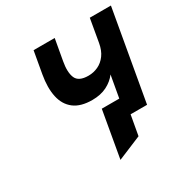

<svg xmlns="http://www.w3.org/2000/svg" viewBox="-157 -642 913 943"><g transform="rotate(-30 299.0 -171.0)"><path d="M259.4 169 305.6 -94.6H477.8L461.8 0H414.4L394.2 112.8ZM388 0 426.8 -218.8Q405.5 -190.1 370.4 -172.3Q335.2 -154.6 287.4 -154.6Q221.9 -154.6 184.6 -183.3Q147.3 -212 136.1 -264.1Q124.8 -316.3 137.2 -386.6L159.2 -511H279L257.6 -391.2Q247.1 -333.4 261.2 -300.4Q275.4 -267.4 330.6 -267.4Q359.6 -267.4 385.5 -279.4Q411.3 -291.3 429.9 -316.5Q448.5 -341.6 455.4 -381.2L478 -511H597.8L507.8 0Z"/></g></svg>

Font: Overpass
Style: Italic
Weight: 400
Italic angle: -10°
Designer: Delve Withrington, Dave Bailey, Thomas Jockin
Foundry: Delve Fonts LLC
Version: Version 4.000